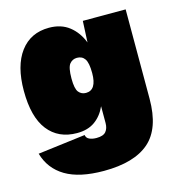

<svg xmlns="http://www.w3.org/2000/svg" viewBox="-107 -603 838 905"><g transform="rotate(-15 312.0 -150.5)"><path d="M290 209Q171 209 103 168.5Q35 128 13 51L245 22Q247 37 261.5 43.5Q276 50 296 50Q329 50 342 34.5Q355 19 355 -7V-89Q336 -46 301.5 -21Q267 4 214 4Q123 4 72.5 -60.5Q22 -125 22 -253Q22 -375 72.5 -442.5Q123 -510 213 -510Q272 -510 311.5 -479Q351 -448 371 -396L376 -500H585V-64Q585 81 511.5 145Q438 209 290 209ZM303 -168Q355 -168 355 -251Q355 -301 342 -320Q329 -339 304 -339Q282 -339 268 -322Q254 -305 254 -251Q254 -201 267.5 -184.5Q281 -168 303 -168Z"/></g></svg>

Font: Prodigy Sans Black
Style: Regular
Weight: 900
Designer: Wei Huang
Foundry: Wei Huang
Version: Version 1.003; ttfautohint (v1.8.3)